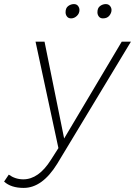

<svg xmlns="http://www.w3.org/2000/svg" viewBox="-115 -725 661 940"><path d="M233 -635Q220 -635 213 -644Q206 -653 206 -665Q206 -686 219 -695.5Q232 -705 247 -705Q260 -705 267 -696Q274 -687 274 -676Q274 -659 261.2 -647Q248.5 -635 233 -635ZM389 -635Q376 -635 369 -644Q362 -653 362 -665Q362 -686 375 -695.5Q388 -705 403 -705Q416 -705 423.5 -696Q431 -687 431 -676Q431 -661.5 420.2 -648.2Q409.5 -635 389 -635ZM1 195Q-61 195 -95 164L-72 130Q-40 153 -1 153Q74 153 134 58L171 0L59 -521H103L199 -47L481 -521H526L165 77Q92 195 1 195Z"/></svg>

Font: Argentum Sans ExtraLight
Style: Italic
Weight: 200
Italic angle: -11°
Designer: Julieta Ulanovsky (font), Cristiano Sobral (main changes and remaster)
Foundry: Julieta Ulanovsky (font), Cristiano Sobral (main changes and remaster)
Version: Version 2.007;June 15, 2022;FontCreator 14.0.0.2814 64-bit; 